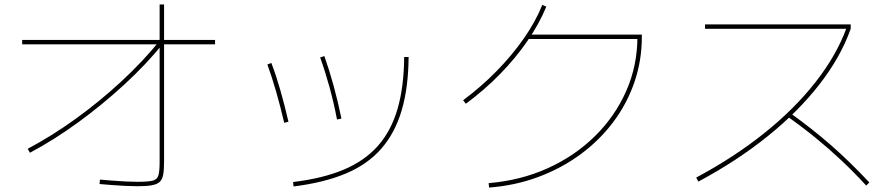

<svg xmlns="http://www.w3.org/2000/svg" viewBox="-20 -825 4040 866"><path d="M105 -154Q213 -211 320.5 -288.5Q428 -366 526 -456.5Q624 -547 700 -641L716 -629Q639 -534 540 -443Q441 -352 332.5 -273Q224 -194 115 -136ZM600 15Q577 15 545.5 13.5Q514 12 483 9.5Q452 7 429 5L431 -15Q454 -13 484.5 -10.5Q515 -8 546 -6.5Q577 -5 600 -5Q647 -5 668 -10Q689 -15 694.5 -34Q700 -53 700 -95V-805H720V-95Q720 -59 716 -37Q712 -15 699.5 -4Q687 7 663 11Q639 15 600 15ZM80 -625V-645H950V-625Z M1302 -4Q1435 -20 1529.5 -59.5Q1624 -99 1684 -166.5Q1744 -234 1773 -333.5Q1802 -433 1803 -568H1823Q1822 -429 1791.5 -326.5Q1761 -224 1699 -153.5Q1637 -83 1539 -42Q1441 -1 1304 16ZM1262 -271Q1226 -424 1186 -534L1204 -541Q1226 -483 1245 -416.5Q1264 -350 1281 -276ZM1500 -286Q1486 -360 1466.5 -431Q1447 -502 1424 -566L1443 -572Q1466 -507 1485.5 -435.5Q1505 -364 1520 -290Z M2184 1Q2328 -11 2450 -66Q2572 -121 2663 -210.5Q2754 -300 2804.5 -414.5Q2855 -529 2855 -659L2865 -649H2360V-669H2875V-659Q2875 -552 2841.5 -454.5Q2808 -357 2746 -274.5Q2684 -192 2598.5 -129Q2513 -66 2408.5 -27Q2304 12 2186 21ZM2069 -373Q2151 -434 2220.5 -505Q2290 -576 2343 -652Q2396 -728 2426 -803L2444 -795Q2413 -719 2359.5 -641Q2306 -563 2235 -490.5Q2164 -418 2081 -357Z M3120 -24Q3292 -116 3428.5 -225.5Q3565 -335 3659.5 -456Q3754 -577 3799 -701L3803 -695H3160V-715H3817V-695Q3772 -568 3676.5 -445Q3581 -322 3442.5 -210.5Q3304 -99 3130 -6ZM3887 12Q3830 -50 3774 -102.5Q3718 -155 3658.5 -203.5Q3599 -252 3531 -300L3543 -316Q3645 -243 3729.5 -169Q3814 -95 3901 -2Z"/></svg>

Font: M PLUS 1 Code Thin
Style: Regular
Weight: 250
Designer: Coji Morishita
Foundry: UNDERFOREST DESIGN
Version: Version 1.002